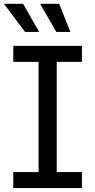

<svg xmlns="http://www.w3.org/2000/svg" viewBox="-23 -962 484 982"><path d="M44.9 0V-82H174.3V-645.5H44.9V-727.5H396V-645.5H267.1V-82H396V0ZM265.1 -798.8 182.1 -942.4H279.8L336.9 -798.8ZM105 -798.8 -2.9 -942.4H95.2L177.2 -798.8Z"/></svg>

Font: Inter Variable LoSnoCo
Style: Regular
Weight: 400
Designer: Rasmus Andersson
Foundry: rsms
Version: Version 4.000;git-a52131595; featfreeze: case,dlig,ss01,ss02